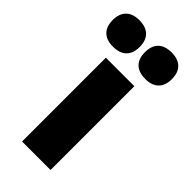

<svg xmlns="http://www.w3.org/2000/svg" viewBox="-259 -761 810 810"><g transform="rotate(45 145.5 -356.0)"><path d="M242 -554Q202 -554 181.5 -574.5Q161 -595 161 -633Q161 -671 181.5 -691.5Q202 -712 242 -712Q281 -712 301.5 -691.5Q322 -671 322 -633Q322 -595 301.5 -574.5Q281 -554 242 -554ZM49 -554Q10 -554 -10.5 -574.5Q-31 -595 -31 -633Q-31 -671 -10.5 -691.5Q10 -712 49 -712Q89 -712 109.5 -691.5Q130 -671 130 -633Q130 -595 109.5 -574.5Q89 -554 49 -554ZM231 -500V0H61V-500Z"/></g></svg>

Font: Kantumruy Pro
Style: Bold
Weight: 700
Version: Version 1.002